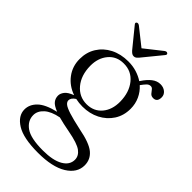

<svg xmlns="http://www.w3.org/2000/svg" viewBox="-274 -750 1087 1087"><g transform="rotate(45 269.0 -206.5)"><path d="M338 -8.5Q430 9 466 39Q502 69 502 116Q502 176.5 440.2 214.8Q378.5 253 264 253Q147 253 91.8 218.5Q36.5 184 36.5 133Q36.5 93.5 68.8 61.8Q101 30 177 12Q141 -2 128.2 -18.5Q115.5 -35 115.5 -56.5Q115.5 -73.5 129 -91.2Q142.5 -109 178.5 -122.5Q122.5 -142 89 -186.5Q55.5 -231 55.5 -289.5Q55.5 -344 81.8 -385.8Q108 -427.5 154.2 -451.2Q200.5 -475 261 -475Q296.5 -475 327.2 -465.5Q358 -456 383 -439.5L386.5 -444.5Q407.5 -476.5 430.8 -494.5Q454 -512.5 481 -512.5Q505 -512.5 521.5 -498.8Q538 -485 538 -464.5Q538 -427 507 -427Q491 -427 482.5 -436.8Q474 -446.5 467 -456.2Q460 -466 449 -466Q435.5 -466 425 -455Q414.5 -444 401 -425.5Q428.5 -401 444 -367.2Q459.5 -333.5 459.5 -294Q459.5 -240 432.8 -198.5Q406 -157 360.2 -133.5Q314.5 -110 257 -110Q228.5 -110 202 -116Q176 -99 176 -79.5Q176 -66.5 188.8 -56Q201.5 -45.5 236.5 -34.2Q271.5 -23 338 -8.5ZM250 -448.5Q193.5 -448.5 159.2 -407.8Q125 -367 125.5 -304.5Q126.5 -229.5 165.5 -182.8Q204.5 -136 265 -136Q322 -136.5 355.8 -176.8Q389.5 -217 389 -281Q388 -355 350 -402Q312 -449 250 -448.5ZM94.5 120.5Q94.5 165.5 135.5 194.8Q176.5 224 274.5 224Q354.5 224 397.5 199.2Q440.5 174.5 440.5 132.5Q440.5 102 412 80.5Q383.5 59 302.5 44Q246.5 33.5 210.5 23.5Q153 34.5 123.8 61Q94.5 87.5 94.5 120.5ZM289 -533.5Q282 -525.5 276 -521Q270 -516.5 261 -516.5Q252.5 -516.5 246 -521Q239.5 -525.5 232 -533.5L140 -646.5Q130 -657.5 138.5 -663.5Q146.5 -669.5 158.5 -661L260.5 -580L363 -661Q375 -670 383 -663.5Q391 -657 381.5 -646.5Z"/></g></svg>

Font: Fraunces 9pt S000 Light
Style: Regular
Weight: 300
Version: Version 1.000; ttfautohint (v1.8.3)